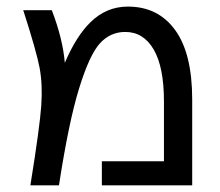

<svg xmlns="http://www.w3.org/2000/svg" viewBox="-20 -555 661 577"><path d="M286.1 2V-70.3H472.7V-250Q472.7 -353.5 441.9 -406.2Q411.1 -459 356.4 -459Q311.5 -459 280.3 -424.8Q249 -390.6 217.8 -289.6Q186.5 -188.5 157.2 2H71.3Q99.6 -173.8 104 -237.3Q108.4 -300.8 99.1 -350.6Q89.8 -400.4 49.8 -524.4H135.7Q168.9 -437.5 174.8 -366.2Q209 -446.3 252 -488.3Q299.8 -535.2 364.3 -535.2Q455.1 -535.2 506.3 -464.8Q557.6 -394.5 557.6 -255.9V2Z"/></svg>

Font: irohakakuC Regular
Style: Regular
Weight: 400
Designer: [Source Han Sans]
Ryoko NISHIZUKA Ë•øÂ°öÊ∂ºÂ≠ê (kana & ideographs); Paul D. Hunt (Latin, Greek & Cyrillic); Wenlong ZHAN
Version: Version 1.001.20160904